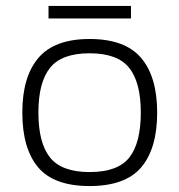

<svg xmlns="http://www.w3.org/2000/svg" viewBox="-20 -615 603 645"><path d="M143 -553V-595H420V-553ZM281 10Q161 10 108 -53Q55 -116 55 -237Q55 -357 109 -420.5Q163 -484 281 -484Q400 -484 454 -420.5Q508 -357 508 -237Q508 -116 454.5 -53Q401 10 281 10ZM281 -37Q376 -37 414.5 -86Q453 -135 453 -237Q453 -338 414 -387Q375 -436 281 -436Q187 -436 148 -387Q109 -338 109 -237Q109 -135 148 -86Q187 -37 281 -37Z"/></svg>

Font: Kanit ExtraLight
Style: Regular
Weight: 275
Designer: Katatrad Team
Foundry: CadsonDemak
Version: Version 2.000; ttfautohint (v1.8.3)